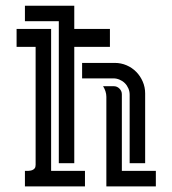

<svg xmlns="http://www.w3.org/2000/svg" viewBox="-20 -664 614 684"><path d="M244.6 -643.6V-561H371.6V-497.1H244.6V-82.5H189.5V-588.4H68.8V-643.6ZM162.1 -561V-55.2H282.7V0H68.8V-55.2Q74.7 -55.2 81.5 -55.4Q88.4 -55.7 94 -57.6Q99.6 -59.6 103.3 -64Q106.9 -68.4 106.9 -76.7V-497.1H39.1V-561ZM441.9 -82.5V-326.7Q441.9 -338.4 437.3 -349.1Q432.6 -359.9 424.8 -367.7Q417 -375.5 406.2 -380.1Q395.5 -384.8 383.8 -384.8H272.5V-439.9H388.7Q411.1 -439.9 430.9 -431.4Q450.7 -422.9 465.3 -408Q480 -393.1 488.5 -373.3Q497.1 -353.5 497.1 -331.1V-82.5ZM358.9 -319.3Q358.9 -329.1 355.7 -338.9Q352.5 -348.6 347.2 -356.9H385.3Q397 -356.9 405.5 -348.4Q414.1 -339.8 414.1 -328.1V-55.2H535.2V0H358.9Z"/></svg>

Font: Isar CAT
Style: Regular
Weight: 400
Designer: Digitized by Peter Wiegel
Foundry: CAT-Fonts, Peter Wiegel
Version: Version 1.000; ttfautohint (v1.3)